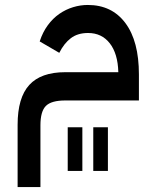

<svg xmlns="http://www.w3.org/2000/svg" viewBox="-20 -450 621 774"><path d="M51 53Q51 -56 98 -107.5Q145 -159 243 -159H457Q455 -234 422.5 -275.5Q390 -317 335 -317Q293 -317 265.5 -296Q238 -275 219 -237L140 -283Q152 -320 172.5 -348Q193 -376 219 -394Q245 -412 274.5 -421Q304 -430 334 -430Q431 -430 485.5 -357Q540 -284 540 -150V-45H243Q187 -45 165 -23Q143 -1 143 55V304H51ZM253 63H312V239H253ZM356 63H415V239H356Z"/></svg>

Font: IBM Plex Sans Arabic Medium
Style: Regular
Weight: 500
Designer: Mike Abbink, Paul van der Laan, Pieter van Rosmalen, Wael Morcos, Khajak Apelian
Foundry: Bold Monday
Version: Version 1.1